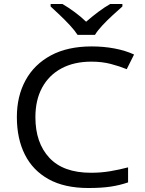

<svg xmlns="http://www.w3.org/2000/svg" viewBox="-20 -942 732 972"><path d="M442.9 -629.9Q355 -629.9 291.5 -595.9Q228 -562 193.6 -499Q159.2 -436 159.2 -348.6Q159.2 -219.2 229.7 -143.3Q300.3 -67.4 440.4 -67.4Q491.7 -67.4 537.8 -75.2Q584 -83 628.4 -94.7V-18.6Q585.4 -3.9 539.3 2.9Q493.2 9.8 427.2 9.8Q307.1 9.8 226.8 -34.4Q146.5 -78.6 106 -159.2Q65.4 -239.7 65.4 -349.6Q65.4 -455.1 109.4 -535.6Q153.3 -616.2 237.8 -661.6Q322.3 -707 444.3 -707Q504.9 -707 560.3 -696.5Q615.7 -686 658.7 -666L621.6 -591.8Q585.9 -606.4 541.3 -618.2Q496.6 -629.9 442.9 -629.9ZM460.9 -765.6H372.6Q358.4 -787.6 334 -814Q309.6 -840.3 283 -865.5Q256.3 -890.6 236.3 -909.2V-921.9H295.9Q324.7 -905.3 356.7 -881.8Q388.7 -858.4 416 -832Q446.3 -858.4 477.5 -881.8Q508.8 -905.3 538.1 -921.9H599.6V-909.2Q578.6 -890.6 551 -865.5Q523.4 -840.3 498.8 -814Q474.1 -787.6 460.9 -765.6Z"/></svg>

Font: Lunasima
Style: Regular
Weight: 400
Designer: The DocRepair Project, Monotype Design Team
Foundry: Google
Version: Version 2.009